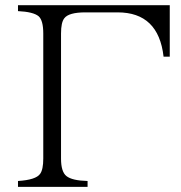

<svg xmlns="http://www.w3.org/2000/svg" viewBox="-20 -735 704 745"><path d="M49.8 -714.8H638.7V-515.1H614.7Q595.2 -687 436.5 -687H311.5Q246.6 -687 229.5 -664.1Q216.8 -647.9 216.8 -605V-119.6Q216.8 -68.4 237.8 -51.8Q259.8 -34.2 319.8 -32.7V-9.8H49.8V-32.7Q119.6 -37.1 135.7 -60.5Q147.9 -77.1 147.9 -119.6V-605Q147.9 -655.8 129.9 -671.9Q109.4 -689 49.8 -691.9Z"/></svg>

Font: I.MingCP
Style: Regular
Weight: 400
Designer: I.Font Project
Version: Version 8.000; Sep 06, 2022